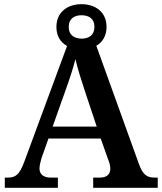

<svg xmlns="http://www.w3.org/2000/svg" viewBox="-20 -899 775 919"><path d="M3 0H257V-49H222C191 -49 169 -63 169 -92C169 -106 174 -127 179 -143L212 -236H462L499 -132C504 -120 508 -105 508 -91C508 -61 486 -49 459 -49H426V0H735V-49H719C684 -49 663 -63 645 -114L441 -680C471 -697 490 -728 490 -770C490 -841 437 -879 370 -879C303 -879 250 -841 250 -770C250 -726 270 -696 301 -679L96 -124C73 -62 54 -49 17 -49H3ZM370 -714C335 -715 309 -731 309 -770C309 -811 337 -826 370 -826C404 -826 432 -811 432 -770C432 -730 404 -714 370 -714ZM232 -293 294 -468C313 -520 330 -572 341 -616C352 -569 370 -512 387 -461L443 -293Z"/></svg>

Font: Noto Serif Ethiopic SemiBold
Style: Regular
Weight: 600
Designer: Monotype Design Team
Foundry: Monotype Imaging Inc.
Version: Version 2.102